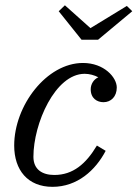

<svg xmlns="http://www.w3.org/2000/svg" viewBox="-20 -714 532 744"><path d="M330.5 -605 231.5 -693.5 207.5 -670.5 296 -560H360L492.5 -670.5L471.5 -691ZM389.5 -129.5 355.5 -150C313 -79 263 -36 190.5 -36C144 -36 109.5 -57 109.5 -106.5C109.5 -235.5 194 -428 308 -428C327 -428 346 -422.5 361 -414.5C344 -407 331.5 -389 331.5 -368C331.5 -333 356 -318 381 -318C410 -318 432.5 -339.5 432.5 -375C432.5 -414 383.5 -470 301.5 -470C160.5 -470 35 -305 35 -150C35 -55 87.5 10 183.5 10C279.5 10 350 -54 389.5 -129.5Z"/></svg>

Font: Bodoni* 06pt
Style: Italic
Weight: 400
Italic angle: -13°
Version: Version 2.3